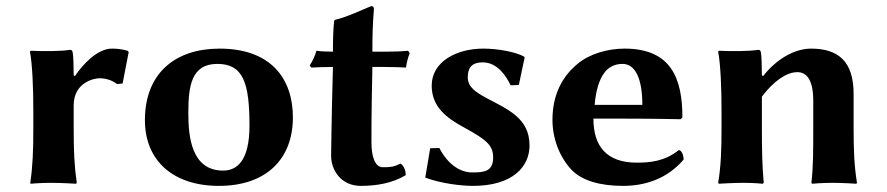

<svg xmlns="http://www.w3.org/2000/svg" viewBox="-20 -598 2900 628"><path d="M225 -349 221 -352C221 -375 220 -417 218 -425C217 -432 215 -435 209 -435C180 -430 115 -430 80 -432L78 -429C86 -386 89 -310 89 -235V-180C89 -105 87 -54 79 0L80 3C80 3 112 0 147 0C181 0 229 3 229 3L231 0C223 -57 221 -104 221 -180V-253C221 -330 290 -342 305 -342C324 -342 345 -337 363 -323L381 -325L401 -428L397 -432C380 -437 364 -439 346 -439C299 -439 251 -388 225 -349Z M454 -205C454 -72 547 10 696 10C849 10 938 -76 938 -214C938 -340 867 -439 698 -439C555 -439 454 -360 454 -205ZM691 -389C776 -389 796 -326 796 -187C796 -72 755 -40 710 -40C606 -40 596 -151 596 -228C596 -315 605 -389 691 -389Z M1069 -429C1049 -429 1027 -430 1015 -432C1010 -415 1003 -399 993 -384L998 -377C1015 -378 1046 -379 1069 -379L1066 -261C1065 -201 1063 -118 1063 -88C1063 -41 1096 10 1160 10C1212 10 1264 1 1307 -25C1307 -41 1301 -56 1290 -63C1268 -52 1258 -51 1232 -51C1205 -51 1195 -90 1195 -131C1195 -133 1195 -136 1195 -138C1195 -169 1195 -216 1196 -272L1198 -379H1236C1260 -379 1295 -378 1308 -377C1310 -392 1314 -409 1320 -424L1315 -432C1296 -430 1268 -429 1245 -429H1198C1198 -485 1199 -515 1203 -568C1203 -575 1200 -578 1194 -578C1169 -568 1115 -542 1075 -533L1073 -530C1070 -503 1069 -469 1069 -429Z M1387 -113 1371 -17C1425 3 1491 10 1527 10C1657 10 1712 -53 1712 -122C1712 -212 1641 -240 1570 -278C1537 -296 1510 -313 1510 -345C1510 -373 1520 -394 1559 -394C1608 -394 1637 -347 1650 -319L1677 -320L1696 -410L1694 -413C1667 -428 1609 -439 1561 -439C1471 -439 1392 -395 1392 -318C1392 -248 1441 -212 1498 -181C1571 -141 1593 -123 1593 -83C1593 -36 1562 -34 1524 -34C1489 -34 1447 -56 1417 -114Z M2200 -107C2154 -70 2105 -66 2063 -66C2014 -66 1978 -79 1954 -105C1932 -129 1921 -164 1921 -210H2021C2121 -210 2206 -208 2206 -208L2212 -214C2212 -339 2177 -439 2023 -439C1968 -439 1908 -422 1869 -389C1820 -349 1787 -289 1787 -206C1787 -147 1809 -85 1850 -42C1884 -7 1943 10 2018 10C2090 10 2162 -13 2216 -76C2216 -89 2210 -107 2200 -107ZM1925 -255C1929 -304 1941 -339 1956 -359C1968 -376 1988 -389 2016 -389C2057 -389 2081 -343 2081 -255Z M2772 -180V-291C2772 -396 2723 -439 2633 -439C2582 -439 2522 -408 2476 -349L2472 -352C2472 -375 2471 -417 2469 -425C2468 -432 2466 -435 2460 -435C2431 -430 2366 -430 2331 -432L2329 -429C2337 -386 2340 -310 2340 -235V-180C2340 -105 2338 -54 2329 0L2331 3C2331 3 2378 0 2413 0C2447 0 2475 3 2475 3L2478 0C2473 -57 2472 -104 2472 -180V-282C2510 -332 2552 -362 2588 -362C2615 -362 2640 -342 2640 -269V-180C2640 -105 2640 -53 2634 0L2636 3C2636 3 2668 0 2703 0C2737 0 2781 3 2781 3L2783 0C2774 -57 2772 -104 2772 -180Z"/></svg>

Font: Libertinus Sans
Style: Bold
Weight: 700
Designer: Philipp H. Poll, Khaled Hosny
Foundry: Caleb Maclennan
Version: Version 7.050;RELEASE